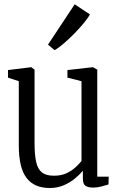

<svg xmlns="http://www.w3.org/2000/svg" viewBox="-20 -884 562 914"><path d="M423.5 9Q400.5 9 387.5 0.8Q374.5 -7.5 374.5 -33V-71Q359.5 -53 336.5 -34Q313.5 -15 283.5 -2Q253.5 11 217 11Q142 11 105.8 -37.8Q69.5 -86.5 69.5 -191V-497.5L18 -514.5V-550.5L127.5 -564H129L144.5 -552.5V-202.5Q144.5 -149 151.8 -114.5Q159 -80 179 -63.8Q199 -47.5 236.5 -47.5Q271.5 -47.5 296.5 -59.2Q321.5 -71 339 -87.2Q356.5 -103.5 368 -117.5V-497.5L301 -514.5V-550.5L421 -564H423L443 -552.5V-43H497.5L496.5 -6Q482 -1.5 462.5 3.8Q443 9 423.5 9ZM239.5 -645.5 208.5 -671.5 335.5 -863.5 408 -815.5Q399.5 -799 379.2 -774.5Q359 -750 333.8 -724.2Q308.5 -698.5 283.5 -677Q258.5 -655.5 240.5 -645.5Z"/></svg>

Font: Merriweather 24pt SemiCondensed Light
Style: Regular
Weight: 300
Width: 4
Designer: Eben Sorkin
Foundry: Eben Sorkin
Version: Version 2.100